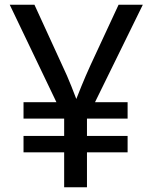

<svg xmlns="http://www.w3.org/2000/svg" viewBox="-20 -788 654 808"><path d="M250 0V-290L21 -768H125L241 -515Q263 -469 280.5 -424.5Q298 -380 315 -336H287Q305 -382 322.5 -425Q340 -468 361 -514L479 -768H581L346 -289V0ZM79 -147V-216H517V-147ZM79 -289V-358H517V-289Z"/></svg>

Font: Yaldevi ExtraLight Medium
Style: Regular
Weight: 500
Version: Version 1.100